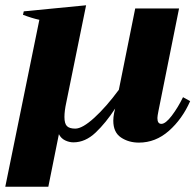

<svg xmlns="http://www.w3.org/2000/svg" viewBox="-26 -530 740 727"><path d="M123 -455Q95 -461 61 -474L64 -487L300 -510L225 -142Q218 -110 218 -87Q218 -62 227.5 -52.5Q237 -43 259 -43Q286 -43 331 -84Q376 -125 424 -190L486 -498H652L574 -110Q570 -90 570 -83Q570 -61 585 -61Q601 -61 624.5 -92Q648 -123 667 -162L694 -147Q664 -79 613.5 -34.5Q563 10 500 10Q461 10 432 -9.5Q403 -29 403 -73Q403 -86 406 -102L410 -119Q375 -65 336 -28Q297 9 252 9Q236 9 220.5 1.5Q205 -6 197 -22L157 177H-6Z"/></svg>

Font: Trirong ExtraBold
Style: Italic
Weight: 800
Italic angle: -12°
Designer: Katatrad Team
Foundry: CadsonDemak
Version: Version 1.001